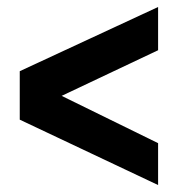

<svg xmlns="http://www.w3.org/2000/svg" viewBox="-20 -530 515 555"><path d="M37.1 -324.2 437 -509.8V-384.8L158.2 -252.9L437 -116.2V4.9L37.1 -184.1Z"/></svg>

Font: Wesal
Style: Regular
Weight: 500
Designer: Ahmed zaza
Foundry: Ahmed zaza
Version: Version 2.01